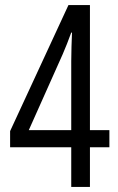

<svg xmlns="http://www.w3.org/2000/svg" viewBox="-20 -740 469 760"><path d="M413 -157H336V0H262V-157H20V-221L251 -720H336V-225H413ZM262 -225V-498Q262 -521 263 -555.5Q264 -590 265 -611H262Q245 -564 228 -525L94 -225Z"/></svg>

Font: Noto Sans Sinhala UI ExtraCondensed
Style: Regular
Weight: 400
Width: 2
Designer: Jelle Bosma - Monotype Design Team
Foundry: Monotype Imaging Inc.
Version: Version 2.006; ttfautohint (v1.8.4.7-5d5b)